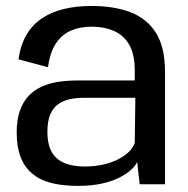

<svg xmlns="http://www.w3.org/2000/svg" viewBox="-20 -618 632 644"><path d="M242 5.5Q286 5.5 320.5 -2Q355 -9.5 379.8 -22Q404.5 -34.5 419.8 -48.5Q435 -62.5 440 -75L448.5 0H533.5V-377Q533.5 -458.5 503.8 -506.8Q474 -555 418.8 -576.5Q363.5 -598 286.5 -598Q236.5 -598 194.8 -588Q153 -578 121 -556.8Q89 -535.5 69 -501.5Q49 -467.5 42 -419L141 -392.5Q147.5 -441.5 167 -471.5Q186.5 -501.5 217 -515Q247.5 -528.5 287 -528.5Q330 -528.5 362.8 -514Q395.5 -499.5 413.8 -467.2Q432 -435 432 -381.5V-348H238.5Q207 -348 177.5 -343.8Q148 -339.5 122.2 -328.5Q96.5 -317.5 77.2 -297.8Q58 -278 47 -247.5Q36 -217 36 -173.5Q36 -128.5 47 -97Q58 -65.5 77.8 -45.2Q97.5 -25 123.5 -14Q149.5 -3 179.8 1.2Q210 5.5 242 5.5ZM264 -59.5Q239.5 -59.5 217 -64.5Q194.5 -69.5 176.8 -82Q159 -94.5 149 -117.2Q139 -140 139 -176Q139 -212 148.8 -234.5Q158.5 -257 175.8 -269Q193 -281 215 -285.5Q237 -290 261.5 -290H434L432 -139Q427 -123.5 412.8 -109.2Q398.5 -95 376.5 -83.8Q354.5 -72.5 326 -66Q297.5 -59.5 264 -59.5Z"/></svg>

Font: Anybody UltraCondensed Thin
Style: Regular
Weight: 400
Version: Version 1.111